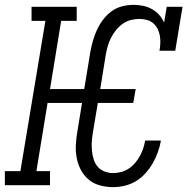

<svg xmlns="http://www.w3.org/2000/svg" viewBox="-35 -763 805 791"><path d="M431 8Q404 8 377.5 1Q351 -6 331 -22.5Q311 -39 298.5 -62.5Q286 -86 281 -112.5Q276 -139 277.5 -167Q279 -195 284 -223L303 -339H161L115 -58H171V0H-15V-58H49L152 -677H95V-735H281V-677H217L171 -396H312L337 -548Q341 -571 347.5 -594Q354 -617 364 -639Q374 -661 389 -681Q404 -701 424 -716Q444 -731 468 -737Q492 -743 515 -743Q535 -743 554.5 -739Q574 -735 591 -725.5Q608 -716 620.5 -702Q633 -688 641 -670L652 -735H717L687 -554H622Q625 -570 625.5 -585.5Q626 -601 623.5 -616Q621 -631 614 -644.5Q607 -658 596 -667.5Q585 -677 570 -681Q555 -685 539 -685Q522 -685 504 -680.5Q486 -676 470.5 -665Q455 -654 443 -639Q431 -624 422.5 -607.5Q414 -591 409 -573.5Q404 -556 401 -539L378 -396H524L514 -339H368L347 -213Q344 -195 343 -176.5Q342 -158 344 -140Q346 -122 351.5 -105Q357 -88 368 -75.5Q379 -63 396 -56.5Q413 -50 431 -50Q448 -50 464.5 -54.5Q481 -59 495.5 -68.5Q510 -78 521.5 -91.5Q533 -105 541.5 -120.5Q550 -136 555 -151.5Q560 -167 563 -184H628Q624 -160 615.5 -136.5Q607 -113 594.5 -91Q582 -69 564.5 -49.5Q547 -30 525.5 -17Q504 -4 479.5 2Q455 8 431 8Z"/></svg>

Font: Iosevka Etoile Light Oblique
Style: Regular
Weight: 300
Italic angle: -9°
Designer: Belleve Invis
Foundry: Belleve Invis
Version: Version 15.5.2; ttfautohint (v1.8.4)